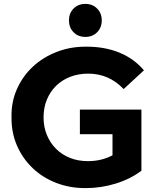

<svg xmlns="http://www.w3.org/2000/svg" viewBox="-20 -951 811 983"><path d="M389 -390H704V-77Q647 -34 572 -11Q497 12 421 12Q340 13 269.5 -14Q199 -41 147.5 -90Q96 -139 67 -205.5Q38 -272 39 -350Q37 -428 66.5 -494.5Q96 -561 148 -609.5Q200 -658 271 -685.5Q342 -713 424 -712Q517 -712 591.5 -681.5Q666 -651 717 -591L613 -495Q538 -574 432 -574Q381 -574 339 -557.5Q297 -541 267 -511.5Q237 -482 220 -441Q203 -400 203 -350Q203 -301 220 -260Q237 -219 267 -189Q297 -159 338.5 -142.5Q380 -126 430 -126Q500 -126 556 -156V-264H389ZM333 -847Q333 -883 356.5 -907Q380 -931 417 -931Q454 -931 477.5 -907Q501 -883 501 -847Q501 -810 477.5 -786Q454 -762 417 -762Q380 -762 356.5 -786Q333 -810 333 -847Z"/></svg>

Font: CMG Sans
Style: Bold
Weight: 700
Designer: Julieta Ulanovsky
Foundry: Julieta Ulanovsky
Version: Version 7.200